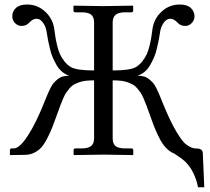

<svg xmlns="http://www.w3.org/2000/svg" viewBox="-20 -671 908 832"><path d="M24.4 1 22.9 -1V-19.5Q22.9 -27.8 30.3 -27.8H39.6Q64.5 -27.8 100.3 -82.5Q136.2 -137.2 175.3 -235.8Q183.1 -255.4 187.3 -265.1Q191.4 -274.9 199 -290Q206.5 -305.2 213.4 -312.5Q220.2 -319.8 230.2 -328.1Q240.2 -336.4 252.4 -339.6Q264.6 -342.8 279.8 -342.8Q262.7 -348.6 248.5 -360.6Q234.4 -372.6 224.6 -390.1Q214.8 -407.7 208 -423.3Q201.2 -439 195.8 -462.2Q190.4 -485.4 188 -498Q185.5 -510.7 182.1 -532.7Q178.7 -555.7 166.3 -572.8Q153.8 -589.8 138.7 -589.8Q122.1 -589.8 106 -572.3Q93.8 -558.6 72.8 -558.6Q57.6 -558.6 45.4 -570.8Q33.2 -583 33.2 -600.6Q33.2 -621.1 48.8 -636.2Q64.5 -651.4 97.2 -651.4Q143.1 -651.4 176.3 -620.1Q209.5 -588.9 215.3 -544.4Q218.3 -522 220.5 -508.3Q222.7 -494.6 228 -472.4Q233.4 -450.2 240.2 -435.5Q247.1 -420.9 259 -405.5Q271 -390.1 286.1 -380.9Q311 -365.7 387.7 -365.7V-573.7Q387.7 -597.2 375 -607.4Q362.3 -617.7 333 -617.7H306.6Q298.3 -617.7 298.3 -626V-644.5L300.3 -646.5Q387.2 -644.5 426.3 -644.5L555.2 -646.5L557.1 -644.5V-626Q557.1 -617.7 549.3 -617.7H522.9Q493.2 -617.7 480.7 -606.7Q468.3 -595.7 468.3 -573.7V-365.7Q544.9 -365.7 569.8 -380.9Q585 -390.1 596.9 -405.5Q608.9 -420.9 615.7 -435.5Q622.6 -450.2 627.9 -472.4Q633.3 -494.6 635.5 -508.3Q637.7 -522 640.6 -544.4Q646.5 -588.9 679.7 -620.1Q712.9 -651.4 758.8 -651.4Q791.5 -651.4 807.1 -636.2Q822.8 -621.1 822.8 -600.6Q822.8 -583 810.5 -570.8Q798.3 -558.6 783.2 -558.6Q762.2 -558.6 750 -572.3Q733.9 -589.8 717.3 -589.8Q702.1 -589.8 689.7 -572.8Q677.2 -555.7 673.8 -532.7Q670.4 -510.7 668 -498Q665.5 -485.4 660.2 -462.2Q654.8 -439 647.9 -423.3Q641.1 -407.7 631.3 -390.1Q621.6 -372.6 607.4 -360.6Q593.3 -348.6 576.2 -342.8Q591.3 -342.8 603.5 -339.6Q615.7 -336.4 625.7 -328.1Q635.7 -319.8 642.6 -312.5Q649.4 -305.2 657 -290Q664.6 -274.9 668.7 -265.1Q672.9 -255.4 680.7 -235.8Q733.4 -103 778.3 -52.2Q805.7 -27.8 828.6 -27.8Q842.8 -27.8 850.6 -23.2Q858.4 -18.6 858.9 -6.3L865.2 140.6H837.9Q834.5 117.7 822.5 89.1Q810.5 60.5 790 37.1Q785.6 32.2 780.8 27.6Q775.9 22.9 769.5 18.3Q763.2 13.7 758.8 10.5Q754.4 7.3 746.1 2Q737.8 -3.4 734.9 -5.9Q720.2 -11.2 707.3 -22.7Q694.3 -34.2 684.8 -48.1Q675.3 -62 664.6 -84.7Q653.8 -107.4 646 -127.4Q638.2 -147.5 627 -179.7Q618.7 -203.1 614 -215.3Q609.4 -227.5 602.1 -244.6Q594.7 -261.7 588.9 -270Q583 -278.3 574 -289.1Q564.9 -299.8 555.4 -304.7Q545.9 -309.6 533 -314.5Q520 -319.3 504.2 -321Q488.3 -322.8 468.3 -322.8V-71.3Q468.3 -47.9 481 -37.8Q493.7 -27.8 522.9 -27.8H549.3Q557.6 -27.8 557.6 -19.5V-1L555.7 1Q468.8 -1 429.7 -1L300.8 1L298.8 -1V-19.5Q298.8 -27.8 306.6 -27.8H333Q362.8 -27.8 375.2 -38.6Q387.7 -49.3 387.7 -71.3V-322.8Q367.7 -322.8 351.8 -321Q335.9 -319.3 323 -314.5Q310.1 -309.6 300.5 -304.7Q291 -299.8 282 -289.1Q272.9 -278.3 267.1 -270Q261.2 -261.7 253.9 -244.6Q246.6 -227.5 241.9 -215.3Q237.3 -203.1 229 -179.7Q215.3 -141.1 206.3 -118.4Q197.3 -95.7 184.1 -70.3Q170.9 -44.9 158.4 -31.5Q146 -18.1 128.4 -9.3Q110.8 -0.5 89.8 0Z"/></svg>

Font: Libertinage
Style: f
Weight: 400
Designer: OSP
Foundry: OSP
Version: Version 1.0; 2008; OFL relea